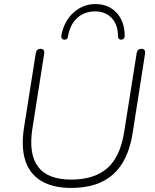

<svg xmlns="http://www.w3.org/2000/svg" viewBox="-20 -916 760 944"><path d="M98 -288 156 -655Q158 -666 164 -671Q170 -676 180 -676Q190 -676 194.5 -669.5Q199 -663 197 -651L139 -282Q120 -157 168 -95Q216 -33 330 -33Q444 -33 508 -89.5Q572 -146 591 -270L652 -655Q655 -676 676 -676Q686 -676 690.5 -669.5Q695 -663 693 -651L632 -261Q611 -126 536.5 -59Q462 8 330 8Q242 8 184.5 -25.5Q127 -59 105 -125Q83 -191 98 -288ZM282 -745Q297 -815 343 -855.5Q389 -896 450 -896Q513 -896 553 -853.5Q593 -811 593 -739Q593 -731 589 -726.5Q585 -722 577 -721Q570 -720 565.5 -724Q561 -728 560 -735V-738Q560 -795 529 -827.5Q498 -860 447 -860Q395 -860 359.5 -827.5Q324 -795 314 -736Q313 -728 308 -724Q303 -720 295 -721Q287 -722 283.5 -728.5Q280 -735 282 -745Z"/></svg>

Font: SN Pro Thin
Style: Italic
Weight: 200
Italic angle: -9°
Designer: Tobias Whetton
Foundry: Supernotes
Version: Version 1.003;Glyphs 3.3 (3324)